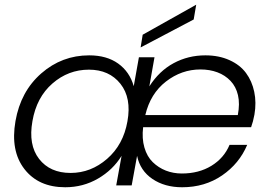

<svg xmlns="http://www.w3.org/2000/svg" viewBox="-20 -790 1150 818"><path d="M834 -494.1Q753.4 -494.1 687 -442.6Q620.6 -391.1 599.1 -299.8H993.2Q1002.4 -348.1 993.9 -384.5Q985.4 -420.9 962.2 -445.3Q939 -469.7 906.2 -481.9Q873.5 -494.1 834 -494.1ZM1033.2 -172.9Q999.5 -92.8 926 -42.5Q852.5 7.8 755.9 7.8Q681.6 7.8 629.4 -27.6Q577.1 -63 564 -126L541 0H475.1L498 -126Q460.9 -65.9 397.5 -29.1Q334 7.8 257.8 7.8Q144 7.8 84 -69.8Q23.9 -147.5 45.9 -273.9Q67.9 -400.4 155.8 -477.3Q243.7 -554.2 359.9 -554.2Q434.6 -554.2 483.4 -519.3Q532.2 -484.4 549.8 -422.9L571.8 -545.9H638.2L616.2 -421.9Q658.2 -487.8 720 -521Q781.7 -554.2 855 -554.2Q912.6 -554.2 957.5 -533.9Q1002.4 -513.7 1028.1 -479Q1053.7 -444.3 1063.2 -398.7Q1072.8 -353 1064 -301.8Q1058.6 -272 1049.8 -248H589.8Q584 -200.2 595.2 -161.6Q606.4 -123 630.6 -99.4Q654.8 -75.7 686.5 -63.2Q718.3 -50.8 754.9 -50.8Q827.1 -50.8 880.9 -83.7Q934.6 -116.7 958 -172.9ZM118.2 -273.9Q100.1 -172.9 146.5 -113Q192.9 -53.2 280.8 -53.2Q367.2 -53.2 436.3 -113.3Q505.4 -173.3 522.9 -272.9Q541 -372.6 493.2 -432.9Q445.3 -493.2 358.9 -493.2Q271 -493.2 203.4 -434.3Q135.7 -375.5 118.2 -273.9ZM587.9 -642.1 815.9 -770 805.2 -707 579.1 -587.9Z"/></svg>

Font: SVN-Poppins Light
Style: Italic
Weight: 300
Italic angle: -10°
Designer: Ninad Kale (Devanagari), Jonny Pinhorn (Latin)
Foundry: Indian Type Foundry
Version: Version 3.002 2017